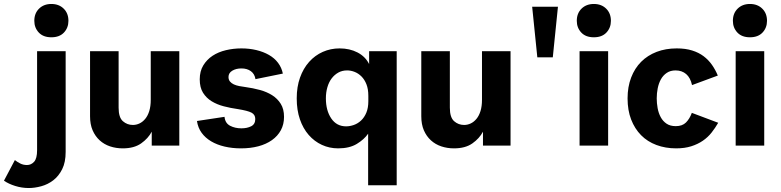

<svg xmlns="http://www.w3.org/2000/svg" viewBox="-117 -734 3937 968"><path d="M56 -629Q56 -667 80 -690.5Q104 -714 142 -714Q180 -714 204 -690.5Q228 -667 228 -629Q228 -594 205.5 -570Q183 -546 142 -546Q101 -546 78.5 -570Q56 -594 56 -629ZM214 32Q214 84 196.5 119Q179 154 151.5 175Q124 196 91 205Q58 214 28 214Q-7 214 -40.5 203.5Q-74 193 -97 177L-42 73Q-31 82 -15.5 90Q0 98 19 98Q40 98 55 81.5Q70 65 70 23V-476H214Z M787 0H648V-70Q630 -36 594.5 -11Q559 14 502 14Q468 14 438 4Q408 -6 385.5 -26.5Q363 -47 350 -77Q337 -107 337 -148V-476H481V-191Q481 -142 502.5 -123Q524 -104 553 -104Q570 -104 586 -111.5Q602 -119 615 -134.5Q628 -150 635.5 -174Q643 -198 643 -231V-476H787Z M1035 -346Q1035 -332 1042.5 -323Q1050 -314 1062 -308.5Q1074 -303 1089.5 -300Q1105 -297 1121 -295Q1158 -290 1193 -280.5Q1228 -271 1255 -254Q1282 -237 1298.5 -210.5Q1315 -184 1315 -145Q1315 -107 1299 -77.5Q1283 -48 1254 -27.5Q1225 -7 1185.5 3.5Q1146 14 1098 14Q1054 14 1015.5 5Q977 -4 947.5 -21.5Q918 -39 899.5 -64.5Q881 -90 876 -124L1015 -145Q1018 -113 1043 -100Q1068 -87 1100 -87Q1129 -87 1149.5 -97.5Q1170 -108 1170 -134Q1170 -156 1151 -166Q1132 -176 1082 -184Q1046 -189 1011.5 -198Q977 -207 950 -223.5Q923 -240 906.5 -266.5Q890 -293 890 -334Q890 -375 908 -404.5Q926 -434 955 -453Q984 -472 1022 -481Q1060 -490 1100 -490Q1140 -490 1175.5 -481.5Q1211 -473 1239 -457Q1267 -441 1285 -417Q1303 -393 1309 -363L1171 -335Q1167 -361 1148 -375Q1129 -389 1100 -389Q1073 -389 1054 -377.5Q1035 -366 1035 -346Z M1588 14Q1544 14 1506 -3.5Q1468 -21 1439.5 -53.5Q1411 -86 1395 -132.5Q1379 -179 1379 -238Q1379 -296 1395.5 -342.5Q1412 -389 1441.5 -422Q1471 -455 1510.5 -472.5Q1550 -490 1595 -490Q1646 -490 1685.5 -469.5Q1725 -449 1744 -411V-476H1883V200H1739V-60Q1719 -31 1682 -8.5Q1645 14 1588 14ZM1740 -251Q1740 -285 1730.5 -309Q1721 -333 1705.5 -348.5Q1690 -364 1671 -371.5Q1652 -379 1633 -379Q1608 -379 1588.5 -368Q1569 -357 1555 -338.5Q1541 -320 1533.5 -294Q1526 -268 1526 -238Q1526 -177 1553 -137Q1580 -97 1628 -97Q1647 -97 1667 -104Q1687 -111 1703.5 -126.5Q1720 -142 1730 -166Q1740 -190 1740 -224Z M2457 0H2318V-70Q2300 -36 2264.5 -11Q2229 14 2172 14Q2138 14 2108 4Q2078 -6 2055.5 -26.5Q2033 -47 2020 -77Q2007 -107 2007 -148V-476H2151V-191Q2151 -142 2172.5 -123Q2194 -104 2223 -104Q2240 -104 2256 -111.5Q2272 -119 2285 -134.5Q2298 -150 2305.5 -174Q2313 -198 2313 -231V-476H2457Z M2592 -445 2566 -700H2696L2670 -445Z M2791 -629Q2791 -667 2815 -690.5Q2839 -714 2877 -714Q2915 -714 2939 -690.5Q2963 -667 2963 -629Q2963 -594 2940.5 -570Q2918 -546 2877 -546Q2836 -546 2813.5 -570Q2791 -594 2791 -629ZM2805 -476H2949V0H2805Z M3047 -238Q3047 -296 3065 -343Q3083 -390 3115.5 -422.5Q3148 -455 3193.5 -472.5Q3239 -490 3295 -490Q3339 -490 3372.5 -479.5Q3406 -469 3430.5 -450.5Q3455 -432 3472.5 -407Q3490 -382 3502 -353L3372 -305Q3364 -342 3342.5 -360.5Q3321 -379 3289 -379Q3263 -379 3244.5 -366.5Q3226 -354 3215 -334Q3204 -314 3199 -289Q3194 -264 3194 -238Q3194 -214 3198.5 -189Q3203 -164 3214 -143.5Q3225 -123 3243.5 -110.5Q3262 -98 3290 -98Q3323 -98 3341.5 -116.5Q3360 -135 3371 -165L3504 -115Q3489 -89 3470.5 -65.5Q3452 -42 3426.5 -24.5Q3401 -7 3368 3.5Q3335 14 3292 14Q3238 14 3192.5 -3Q3147 -20 3115 -52.5Q3083 -85 3065 -131.5Q3047 -178 3047 -238Z M3578 -629Q3578 -667 3602 -690.5Q3626 -714 3664 -714Q3702 -714 3726 -690.5Q3750 -667 3750 -629Q3750 -594 3727.5 -570Q3705 -546 3664 -546Q3623 -546 3600.5 -570Q3578 -594 3578 -629ZM3592 -476H3736V0H3592Z"/></svg>

Font: Post Grotesk Bold
Style: Bold
Weight: 700
Version: Version 1.0